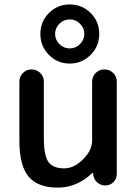

<svg xmlns="http://www.w3.org/2000/svg" viewBox="-20 -858 614 866"><path d="M294.4 -639.6Q321.3 -639.6 340.8 -659.2Q360.4 -678.7 360.4 -705.1Q360.4 -731.4 340.8 -751Q321.3 -770.5 294.4 -770.5Q267.6 -770.5 248 -751Q228.5 -731.4 228.5 -705.1Q228.5 -678.7 248 -659.2Q267.6 -639.6 294.4 -639.6ZM388.7 -799.8Q427.7 -760.7 427.7 -705.1Q427.7 -649.4 388.7 -610.4Q349.6 -571.3 294.4 -571.3Q239.3 -571.3 200.7 -610.4Q162.1 -649.4 162.1 -705.1Q162.1 -760.7 200.7 -799.3Q239.3 -837.9 294.4 -837.9Q349.6 -837.9 388.7 -799.8ZM400.4 -75.2Q400.4 -77.1 398.4 -78.1Q396.5 -79.1 395.5 -77.1Q327.1 -11.7 240.2 -11.7Q151.4 -11.7 109.4 -61Q67.4 -110.4 67.4 -223.6V-490.2Q67.4 -512.7 83.5 -528.8Q99.6 -544.9 122.6 -544.9Q145.5 -544.9 161.6 -528.8Q177.7 -512.7 177.7 -490.2V-238.3Q177.7 -157.2 198.2 -127.9Q218.8 -98.6 269.5 -98.6Q313.5 -98.6 354.5 -139.2Q395.5 -179.7 395.5 -223.6V-489.3Q395.5 -512.7 411.6 -528.8Q427.7 -544.9 451.2 -544.9Q474.6 -544.9 490.7 -528.8Q506.8 -512.7 506.8 -489.3V-74.2Q506.8 -51.8 491.7 -36.6Q476.6 -21.5 454.6 -21.5Q432.6 -21.5 417 -36.6Q401.4 -51.8 400.4 -73.2Z"/></svg>

Font: Gen Jyuu Gothic Medium
Style: Regular
Weight: 500
Designer: [Source Han Sans]
Ryoko NISHIZUKA  (kana & ideographs); Paul D. Hunt (Latin, Greek & Cyrillic); Wenlong ZHANG  (bopomofo
Version: Version 1.002.20150607